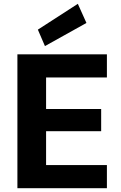

<svg xmlns="http://www.w3.org/2000/svg" viewBox="-20 -984 634 1004"><path d="M71 0V-700H539V-579H221V-414H509V-298H221V-121H539V0ZM215 -743 178 -829 387 -964 432 -864Z"/></svg>

Font: DM Sans 11pt Black
Style: Regular
Weight: 900
Version: Version 4.004;gftools[0.9.30]